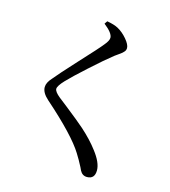

<svg xmlns="http://www.w3.org/2000/svg" viewBox="-121 -882 911 1026"><g transform="rotate(15 335.0 -369.0)"><path d="M455 47Q429 47 416 22Q413 17 408 5Q389 -32 370 -62Q317 -148 149 -296Q113 -328 113 -359Q113 -384 139 -412Q162 -441 251 -538Q342 -636 363 -663Q384 -688 384 -704Q384 -730 334 -769L345 -785Q385 -778 407 -766Q436 -750 460 -721.5Q484 -693 484 -674Q484 -661 475 -652Q470 -645 451 -632Q438 -623 430 -617Q384 -581 309 -513Q238 -449 207 -416Q175 -382 175 -366Q175 -350 206 -325Q222 -313 252 -289Q327 -230 361 -200Q417 -150 453 -102Q498 -44 498 -1Q498 47 455 47Z"/></g></svg>

Font: GenRyuMin TW M
Style: Regular
Weight: 500
Version: Version 1.501;PS 1;hotconv 16.6.51;makeotf.lib2.5.65220